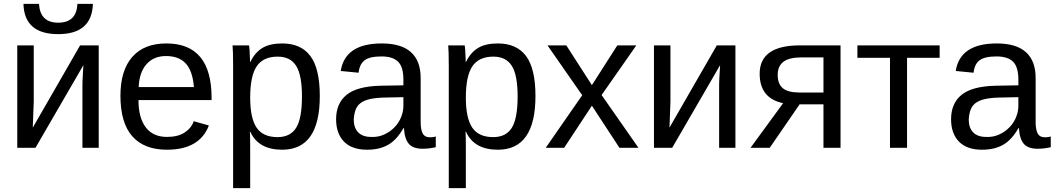

<svg xmlns="http://www.w3.org/2000/svg" viewBox="-20 -762 5438 990"><path d="M154 -528V-239L149 -104L393 -528H489V0H405V-322Q405 -331 405.5 -344.5Q406 -358 407 -375L410 -426L163 0H69V-528ZM280 -586Q105 -586 101 -742H181Q187 -645 280 -645Q375 -645 379 -742H459Q454 -586 280 -586Z M694 -246Q694 -155 731.5 -105.5Q769 -56 841 -56Q898 -56 932.5 -79Q967 -102 979 -137L1057 -115Q1009 10 841 10Q723 10 662 -59.5Q601 -129 601 -268Q601 -399 662 -468.5Q723 -538 838 -538Q1071 -538 1071 -257V-246ZM980 -313Q973 -397 937.5 -435Q902 -473 836 -473Q772 -473 735 -430.5Q698 -388 695 -313Z M1629 -267Q1629 10 1435 10Q1313 10 1271 -82H1268Q1270 -76 1270 1V208H1182V-420Q1182 -502 1179 -528H1264Q1264 -528 1266 -514Q1267 -508 1267 -499Q1267 -490 1268 -477Q1269 -465 1269 -456.5Q1269 -448 1269 -443H1271Q1295 -492 1333.5 -515Q1372 -538 1435 -538Q1532 -538 1580.5 -473Q1629 -408 1629 -267ZM1537 -265Q1537 -375 1507 -422.5Q1477 -470 1412 -470Q1337 -470 1303.5 -420Q1270 -370 1270 -258Q1270 -153 1303 -104Q1336 -55 1411 -55Q1477 -55 1507 -103Q1537 -151 1537 -265Z M1873 10Q1794 10 1753.5 -32Q1713 -74 1713 -147Q1713 -229 1767 -273Q1821 -317 1942 -320L2060 -322V-351Q2060 -417 2032.5 -444Q2005 -471 1947 -471Q1887 -471 1860.5 -451.5Q1834 -432 1829 -387L1737 -396Q1759 -538 1949 -538Q2049 -538 2099 -493Q2149 -448 2149 -360V-133Q2149 -94 2159.5 -74Q2170 -54 2198 -54Q2212 -54 2227 -58V-3Q2192 5 2159 5Q2110 5 2088 -20.5Q2066 -46 2063 -101H2060Q2026 -41 1981.5 -15.5Q1937 10 1873 10ZM1893 -56Q1929 -54 1960 -68Q1991 -82 2013.5 -105Q2036 -128 2048 -157.5Q2060 -187 2060 -217V-261L1964 -259Q1919 -258 1889 -251.5Q1859 -245 1840.5 -231.5Q1822 -218 1814 -197Q1806 -176 1804 -146Q1804 -103 1827 -79.5Q1850 -56 1893 -56Z M2741 -267Q2741 10 2547 10Q2425 10 2383 -82H2380Q2382 -76 2382 1V208H2294V-420Q2294 -502 2291 -528H2376Q2376 -528 2378 -514Q2379 -508 2379 -499Q2379 -490 2380 -477Q2381 -465 2381 -456.5Q2381 -448 2381 -443H2383Q2407 -492 2445.5 -515Q2484 -538 2547 -538Q2644 -538 2692.5 -473Q2741 -408 2741 -267ZM2649 -265Q2649 -375 2619 -422.5Q2589 -470 2524 -470Q2449 -470 2415.5 -420Q2382 -370 2382 -258Q2382 -153 2415 -104Q2448 -55 2523 -55Q2589 -55 2619 -103Q2649 -151 2649 -265Z M3174 0 3032 -217 2889 0H2794L2982 -271L2803 -528H2900L3032 -323L3163 -528H3261L3082 -272L3272 0Z M3437 -528V-239L3432 -104L3676 -528H3772V0H3688V-322Q3688 -331 3688.5 -344.5Q3689 -358 3690 -375L3693 -426L3446 0H3352V-528Z M4103 -224 3949 0H3850L4018 -230Q3897 -255 3897 -382Q3897 -455 3949 -491.5Q4001 -528 4103 -528H4314V0H4226V-224ZM4226 -466H4112Q4049 -466 4019.5 -443.5Q3990 -421 3990 -376Q3990 -330 4016 -307.5Q4042 -285 4103 -285H4226Z M4401 -528H4825V-464H4657V0H4569V-464H4401Z M5044 10Q4965 10 4924.5 -32Q4884 -74 4884 -147Q4884 -229 4938 -273Q4992 -317 5113 -320L5231 -322V-351Q5231 -417 5203.5 -444Q5176 -471 5118 -471Q5058 -471 5031.5 -451.5Q5005 -432 5000 -387L4908 -396Q4930 -538 5120 -538Q5220 -538 5270 -493Q5320 -448 5320 -360V-133Q5320 -94 5330.5 -74Q5341 -54 5369 -54Q5383 -54 5398 -58V-3Q5363 5 5330 5Q5281 5 5259 -20.5Q5237 -46 5234 -101H5231Q5197 -41 5152.5 -15.5Q5108 10 5044 10ZM5064 -56Q5100 -54 5131 -68Q5162 -82 5184.5 -105Q5207 -128 5219 -157.5Q5231 -187 5231 -217V-261L5135 -259Q5090 -258 5060 -251.5Q5030 -245 5011.5 -231.5Q4993 -218 4985 -197Q4977 -176 4975 -146Q4975 -103 4998 -79.5Q5021 -56 5064 -56Z"/></svg>

Font: Libra Sans
Style: Regular
Weight: 400
Foundry: Context Ltd
Version: Version 1.000; ttfautohint (v1.3)